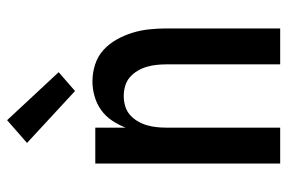

<svg xmlns="http://www.w3.org/2000/svg" viewBox="-154 -654 808 540"><g transform="rotate(-90 250.0 -384.0)"><path d="M60 0V-520H161V-435Q169 -455 181 -473Q193 -491 210.5 -503.5Q228 -516 249 -522Q270 -528 291 -528Q315 -528 338.5 -520.5Q362 -513 379.5 -497Q397 -481 409 -459.5Q421 -438 428 -415Q435 -392 437.5 -368Q440 -344 440 -320V0H339V-320Q339 -334 337.5 -348Q336 -362 332 -375.5Q328 -389 320.5 -401.5Q313 -414 302.5 -423Q292 -432 278 -436Q264 -440 250 -440Q236 -440 222 -436Q208 -432 197.5 -423Q187 -414 179.5 -401.5Q172 -389 168 -375.5Q164 -362 162.5 -348Q161 -334 161 -320V0ZM264 -577 118 -712 182 -768 317 -623Z"/></g></svg>

Font: Iosevka SS04 Semibold
Style: Regular
Weight: 600
Monospace: yes
Designer: Belleve Invis
Foundry: Belleve Invis
Version: Version 19.0.0; ttfautohint (v1.8.4)